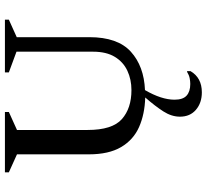

<svg xmlns="http://www.w3.org/2000/svg" viewBox="-50 -550 840 780"><g transform="rotate(-90 370.0 -160.0)"><path d="M385 240Q342 240 314 216Q286 192 286 151Q286 117 307.5 83.5Q329 50 364 10Q296 8 244 -15Q192 -38 162.5 -88Q133 -138 133 -219V-511L60 -544V-560H305V-544L232 -511V-224Q232 -124 276 -85Q320 -46 394 -46Q437 -46 472.5 -62.5Q508 -79 529 -113.5Q550 -148 550 -202V-513L466 -544V-560H680V-544L609 -512V-217Q609 -102 550 -48.5Q491 5 394 9Q355 76 355 129Q355 163 371.5 178Q388 193 419 193Q430 193 442.5 190.5Q455 188 468 180H471V194Q444 240 385 240Z"/></g></svg>

Font: Spectral SC Medium
Style: Regular
Weight: 500
Designer: Jean-Baptiste Levee
Foundry: Production Type
Version: Version 2.001